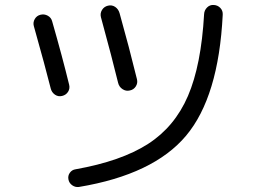

<svg xmlns="http://www.w3.org/2000/svg" viewBox="-20 -740 1040 785"><path d="M890.6 -679.7Q874 -343.8 740.7 -185.1Q607.4 -26.4 302.7 24.4Q288.1 26.4 275.4 17.6Q262.7 8.8 259.8 -6.3Q256.8 -21.5 265.6 -33.7Q274.4 -45.9 289.1 -47.9Q475.6 -81.1 585 -151.4Q694.3 -221.7 748.5 -347.7Q802.7 -473.6 814.5 -682.6Q815.4 -698.2 826.7 -709.5Q837.9 -720.7 854 -719.7Q870.1 -718.8 880.9 -707.5Q891.6 -696.3 890.6 -679.7ZM187.5 -377.9Q166 -463.9 118.2 -633.8Q114.3 -648.4 122.1 -662.1Q129.9 -675.8 145.5 -679.7Q161.1 -683.6 175.3 -675.8Q189.5 -668 193.4 -652.3Q235.4 -505.9 262.7 -393.6Q266.6 -377.9 258.3 -364.7Q250 -351.6 233.9 -347.7Q217.8 -343.8 204.6 -353Q191.4 -362.3 187.5 -377.9ZM510.7 -370.1Q495.1 -366.2 481 -375.5Q466.8 -384.8 462.9 -401.4Q439.5 -498 392.6 -669.9Q388.7 -685.5 397 -699.2Q405.3 -712.9 421.4 -716.8Q437.5 -720.7 450.7 -711.9Q463.9 -703.1 468.8 -686.5Q508.8 -543.9 540 -416Q543.9 -400.4 535.2 -386.7Q526.4 -373 510.7 -370.1Z"/></svg>

Font: Rounded-X Mgen+ 1mn regular
Style: Regular
Weight: 400
Designer: [Source Han Sans]
Ryoko NISHIZUKA  (kana & ideographs); Paul D. Hunt (Latin, Greek & Cyrillic); Wenlong ZHANG  (bopomofo
Version: Version 1.059.20150602